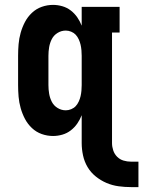

<svg xmlns="http://www.w3.org/2000/svg" viewBox="-20 -548 586 785"><path d="M516 217Q490 217 464.5 213.5Q439 210 415.5 200Q392 190 371.5 173.5Q351 157 338 135Q325 113 319.5 87.5Q314 62 314 37V-77Q307 -59 296 -43Q285 -27 269.5 -15Q254 -3 235 2.5Q216 8 197 8Q173 8 150.5 0Q128 -8 110.5 -24.5Q93 -41 82 -62Q71 -83 64.5 -106Q58 -129 56 -152.5Q54 -176 54 -200V-320Q54 -344 56 -367.5Q58 -391 64.5 -414Q71 -437 82 -458Q93 -479 110.5 -495.5Q128 -512 150.5 -520Q173 -528 197 -528Q216 -528 235 -522.5Q254 -517 269.5 -505Q285 -493 296 -477Q307 -461 314 -443V-520H469V-415H438V37Q438 52 443 67Q448 82 459 93Q470 104 485 108.5Q500 113 516 113H546V217ZM249 -97Q260 -97 271 -101.5Q282 -106 289.5 -114Q297 -122 302 -133Q307 -144 309.5 -155Q312 -166 313 -177.5Q314 -189 314 -200V-320Q314 -331 313 -342.5Q312 -354 309.5 -365Q307 -376 302 -387Q297 -398 289.5 -406Q282 -414 271 -418.5Q260 -423 249 -423Q231 -423 215.5 -413.5Q200 -404 192 -388.5Q184 -373 181 -355.5Q178 -338 178 -320V-200Q178 -182 181 -164.5Q184 -147 192 -131.5Q200 -116 215.5 -106.5Q231 -97 249 -97Z"/></svg>

Font: Iosevka Curly Slab Extrabold
Style: Regular
Weight: 800
Monospace: yes
Designer: Belleve Invis
Foundry: Belleve Invis
Version: Version 22.1.2; ttfautohint (v1.8.4)